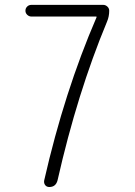

<svg xmlns="http://www.w3.org/2000/svg" viewBox="-20 -750 540 770"><path d="M106.4 -683.6Q96.7 -683.6 89.4 -690.4Q82 -697.3 82 -707Q82 -716.8 88.9 -723.6Q95.7 -730.5 106.4 -730.5H393.6Q403.3 -730.5 410.6 -723.6Q418 -716.8 418 -707Q418 -683.6 409.2 -663.1Q290 -377 210.9 -27.3Q204.1 0 177.7 0Q167 0 161.1 -7.8Q155.3 -15.6 157.2 -26.4Q238.3 -382.8 367.2 -680.7V-682.6Q367.2 -683.6 366.2 -683.6Z"/></svg>

Font: Rounded Mgen+ 2m light
Style: Regular
Weight: 200
Designer: [Source Han Sans]
Ryoko NISHIZUKA  (kana & ideographs); Paul D. Hunt (Latin, Greek & Cyrillic); Wenlong ZHANG  (bopomofo
Version: Version 1.059.20150602